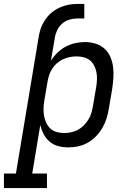

<svg xmlns="http://www.w3.org/2000/svg" viewBox="-66 -742 686 977"><path d="M-46 215V141H15L130 -549Q133 -572 140.5 -594.5Q148 -617 161.5 -638Q175 -659 194 -675.5Q213 -692 235.5 -702.5Q258 -713 281 -717.5Q304 -722 327 -722H363V-648H327Q307 -648 287 -642Q267 -636 250.5 -622Q234 -608 225 -588.5Q216 -569 213 -549L193 -433Q207 -455 226.5 -474Q246 -493 269 -505Q292 -517 317 -522.5Q342 -528 366 -528Q394 -528 420 -520Q446 -512 465.5 -494.5Q485 -477 495.5 -452.5Q506 -428 509.5 -401Q513 -374 511 -346Q509 -318 505 -290L488 -190Q484 -165 476.5 -140.5Q469 -116 456 -93Q443 -70 424 -50Q405 -30 381.5 -16.5Q358 -3 332.5 2.5Q307 8 282 8Q255 8 230.5 1.5Q206 -5 187 -21Q168 -37 156.5 -59Q145 -81 139 -106L98 141H173V215ZM261 -65Q278 -65 296.5 -69Q315 -73 331.5 -82Q348 -91 361 -104.5Q374 -118 384 -134Q394 -150 399 -167.5Q404 -185 407 -202L424 -302Q427 -321 427.5 -339.5Q428 -358 424.5 -375.5Q421 -393 413 -408.5Q405 -424 391.5 -435Q378 -446 360 -450.5Q342 -455 323 -455Q306 -455 289 -451.5Q272 -448 255 -440.5Q238 -433 224 -420.5Q210 -408 200 -393Q190 -378 184.5 -361Q179 -344 176 -327L159 -227Q156 -207 155.5 -188Q155 -169 158.5 -150.5Q162 -132 170 -115.5Q178 -99 191.5 -87Q205 -75 223.5 -70Q242 -65 261 -65Z"/></svg>

Font: Iosevka Etoile
Style: Italic
Weight: 400
Italic angle: -9°
Designer: Belleve Invis
Foundry: Belleve Invis
Version: Version 22.1.2; ttfautohint (v1.8.4)